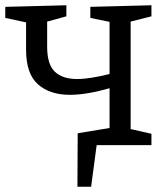

<svg xmlns="http://www.w3.org/2000/svg" viewBox="-21 -551 630 729"><path d="M346 0 325 158H273L274 -45L395 -65V-216Q353 -204 315 -197.5Q277 -191 244 -191Q168 -191 123 -231Q78 -271 78 -362V-466L-1 -483V-525L231 -531V-489L158 -469V-374Q158 -306 187.5 -278.5Q217 -251 271 -251Q297 -251 328 -256Q359 -261 395 -270V-468L322 -483V-525L554 -531V-489L475 -469V-61L554 -43V0Z"/></svg>

Font: Bitter
Style: Regular
Weight: 400
Designer: Sol Matas, and Bitter project Authors
Foundry: Sol Matas
Version: Version 2.001